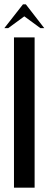

<svg xmlns="http://www.w3.org/2000/svg" viewBox="-23 -873 226 893"><path d="M138 -699V0H42V-699ZM84 -853H97L183 -742H165L90 -797L15 -742H-3Z"/></svg>

Font: Moniqa Narrow Heading
Style: Bold
Weight: 700
Width: 4
Designer: Rajesh Rajput
Foundry: Rajesh Rajput
Version: Version 1.000